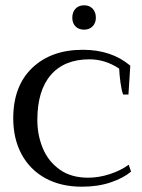

<svg xmlns="http://www.w3.org/2000/svg" viewBox="-20 -695 536 725"><path d="M253 -628Q253 -649 265 -662Q277 -675 298 -675Q318 -675 330 -662Q342 -649 342 -628Q342 -608 329.5 -595.5Q317 -583 298 -583Q277 -583 265 -595.5Q253 -608 253 -628ZM30 -248Q30 -370 101.5 -438.5Q173 -507 293 -507Q401 -507 472 -447L465 -338H445Q439 -353 435 -382.5Q431 -412 430 -436Q377 -471 318 -471Q223 -471 172 -412Q121 -353 121 -242Q121 -185 141.5 -135.5Q162 -86 205 -55Q248 -24 313 -24Q353 -24 394.5 -37.5Q436 -51 466 -73L475 -47Q445 -22 397 -6Q349 10 289 10Q210 10 151.5 -22Q93 -54 61.5 -112.5Q30 -171 30 -248Z"/></svg>

Font: Trirong
Style: Regular
Weight: 400
Designer: Katatrad Team
Foundry: CadsonDemak
Version: Version 1.001